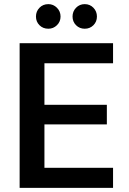

<svg xmlns="http://www.w3.org/2000/svg" viewBox="-20 -909 625 929"><path d="M75 0V-700H527V-603H195V-402H497V-307H195V-97H527V0ZM214 -770Q188 -770 171 -787Q154 -804 154 -829Q154 -854 171 -871.5Q188 -889 214 -889Q238 -889 255.5 -871.5Q273 -854 273 -829Q273 -804 255.5 -787Q238 -770 214 -770ZM390 -770Q365 -770 348 -787Q331 -804 331 -829Q331 -854 348 -871.5Q365 -889 390 -889Q415 -889 432 -871.5Q449 -854 449 -829Q449 -804 432 -787Q415 -770 390 -770Z"/></svg>

Font: DM Sans 9pt
Style: Semibold
Weight: 600
Designer: Colophon Foundry, Jonny Pinhorn
Foundry: Colophon Foundry
Version: Version 4.004;gftools[0.9.30]